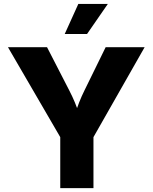

<svg xmlns="http://www.w3.org/2000/svg" viewBox="-20 -971 788 991"><path d="M291 0V-263.2L21 -727.5H222.7L336.9 -505.4Q353.5 -473.6 366.7 -441.7Q379.9 -409.7 393.6 -368.2H362.8Q376 -410.2 388.4 -442.1Q400.9 -474.1 416.5 -505.4L525.4 -727.5H726.6L462.4 -263.2V0ZM314 -795.4 384.3 -950.7H536.6L429.2 -795.4Z"/></svg>

Font: Inter 16pt ExtraBold
Style: Regular
Weight: 800
Version: Version 4.001;git-66647c0bb